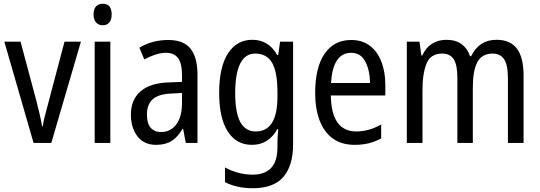

<svg xmlns="http://www.w3.org/2000/svg" viewBox="-20 -809 2864 1018"><path d="M158 -51 3 -588H89L174 -270Q182 -239 190 -204.5Q198 -170 203 -140H207Q209 -159 217 -190.5Q225 -222 234 -255L322 -588H409L252 -51Z M525 -789Q572 -789 572 -732Q572 -705 559.5 -690Q547 -675 525 -675Q503 -675 489.5 -690Q476 -705 476 -732Q476 -761 489 -775Q502 -789 525 -789ZM565 -588V-51H482V-588Z M872 -597Q954 -597 990.5 -550.5Q1027 -504 1027 -414V-51H965L951 -126H948Q923 -83 890.5 -62Q858 -41 808 -41Q743 -41 708.5 -86.5Q674 -132 674 -201Q674 -280 725 -324.5Q776 -369 875 -372L945 -375V-410Q945 -473 924 -501Q903 -529 861 -529Q833 -529 804 -519.5Q775 -510 745 -494L719 -556Q751 -576 790 -586.5Q829 -597 872 -597ZM888 -313Q819 -310 789 -282Q759 -254 759 -202Q759 -154 779 -131.5Q799 -109 834 -109Q884 -109 914.5 -149Q945 -189 945 -264V-316Z M1318 -598Q1360 -598 1393 -578.5Q1426 -559 1450 -517H1455L1465 -588H1534V-44Q1534 69 1482.5 129Q1431 189 1320 189Q1236 189 1173 157V79Q1244 117 1320 117Q1383 117 1417 82Q1451 47 1451 -29V-46Q1451 -61 1452 -83Q1453 -105 1455 -125H1451Q1404 -41 1316 -41Q1233 -41 1187.5 -112Q1142 -183 1142 -317Q1142 -453 1188.5 -525.5Q1235 -598 1318 -598ZM1333 -525Q1280 -525 1253.5 -471.5Q1227 -418 1227 -316Q1227 -212 1254 -162Q1281 -112 1336 -112Q1451 -112 1451 -296V-320Q1451 -428 1422.5 -476.5Q1394 -525 1333 -525Z M1842 -597Q1901 -597 1941.5 -566Q1982 -535 2002.5 -481Q2023 -427 2023 -359V-303H1734Q1737 -112 1869 -112Q1936 -112 2001 -149V-75Q1969 -58 1935.5 -49.5Q1902 -41 1861 -41Q1790 -41 1743.5 -75.5Q1697 -110 1674 -172Q1651 -234 1651 -316Q1651 -451 1701 -524Q1751 -597 1842 -597ZM1842 -529Q1745 -529 1735 -369H1942Q1941 -436 1917 -482.5Q1893 -529 1842 -529Z M2613 -598Q2685 -598 2720.5 -551.5Q2756 -505 2756 -408V-51H2673V-396Q2673 -464 2653 -494.5Q2633 -525 2592 -525Q2535 -525 2511 -479.5Q2487 -434 2487 -347V-51H2405V-398Q2405 -465 2385.5 -495Q2366 -525 2325 -525Q2263 -525 2241.5 -472Q2220 -419 2220 -331V-51H2137V-588H2204L2214 -515H2219Q2237 -556 2270.5 -577Q2304 -598 2347 -598Q2397 -598 2428.5 -574Q2460 -550 2472 -511H2478Q2520 -598 2613 -598Z"/></svg>

Font: Noto Sans Tamil UI Condensed
Style: Regular
Weight: 400
Width: 3
Designer: Jelle Bosma - Monotype Design Team
Foundry: Monotype Imaging Inc.
Version: Version 2.004; ttfautohint (v1.8.4.7-5d5b)